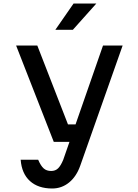

<svg xmlns="http://www.w3.org/2000/svg" viewBox="-20 -860 790 1096"><path d="M193 -600 368 -150H441L408 -50H287L72 -600ZM278 216Q198 216 151 173.5Q104 131 98 52H198Q213 87 229.5 101.5Q246 116 272 116Q296 116 311.5 101Q327 86 341 52L568 -600H680L438 86Q416 148 374 182Q332 216 278 216ZM400 -840H530L396 -690H296Z"/></svg>

Font: Martian Mono VF sWd Rg
Style: Regular
Weight: 400
Width: 6
Monospace: yes
Designer: Roman Shamin
Foundry: Evil Martians
Version: Version 1.100